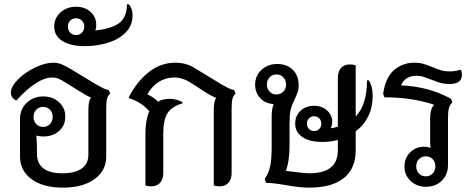

<svg xmlns="http://www.w3.org/2000/svg" viewBox="-20 -850 2172 882"><path d="M486 -420Q475 -410 471.5 -395Q468 -380 468 -349V-131Q468 -66 414 -27Q360 12 269 12Q178 12 125 -27Q72 -66 72 -131V-304Q72 -349 103 -378Q134 -407 179 -407Q222 -407 251 -380.5Q280 -354 280 -314Q280 -274 251.5 -248.5Q223 -223 178 -223Q165 -223 147 -227Q150 -200 150 -139Q151 -98 180 -76Q209 -54 267 -54Q325 -54 355.5 -76Q386 -98 386 -139V-345Q386 -365 388.5 -378Q391 -391 398 -402Q382 -408 350 -428L287 -467Q262 -483 249 -488.5Q236 -494 220 -494Q151 -494 55 -388Q30 -401 30 -424Q30 -452 62 -484.5Q94 -517 140.5 -539.5Q187 -562 225 -562Q244 -562 262 -555Q280 -548 308 -531L422 -462Q443 -450 454.5 -444.5Q466 -439 480 -436ZM134 -313Q134 -293 146.5 -280Q159 -267 178 -267Q197 -267 209.5 -280Q222 -293 222 -313Q222 -333 209.5 -346Q197 -359 178 -359Q159 -359 146.5 -346Q134 -333 134 -313Z M589 -780Q589 -732 556.5 -700Q524 -668 474 -653Q424 -638 370 -638Q303 -638 266 -662Q229 -686 229 -728Q229 -766 257.5 -792.5Q286 -819 330 -819Q370 -819 396 -795.5Q422 -772 422 -736Q422 -721 418 -710Q493 -718 528 -744.5Q563 -771 563 -830H572Q589 -811 589 -780ZM367 -728Q367 -744 356.5 -755Q346 -766 330 -766Q313 -766 302.5 -755.5Q292 -745 292 -728Q292 -711 302.5 -700Q313 -689 330 -689Q346 -689 356.5 -700Q367 -711 367 -728Z M1062 -420Q1051 -410 1047.5 -395Q1044 -380 1044 -349V-55Q1044 -27 1029.5 -10.5Q1015 6 989 6Q975 6 962 2V-345Q962 -383 973 -401Q954 -407 926 -425L856 -470Q819 -494 780 -494Q741 -494 709 -473.5Q677 -453 657 -417Q688 -402 706 -383Q728 -396 759 -396Q791 -396 818 -381V-375Q769 -361 749.5 -330Q730 -299 730 -235V-55Q730 -27 715.5 -10.5Q701 6 675 6Q661 6 648 2V-235Q648 -298 666 -339Q649 -359 624.5 -375Q600 -391 572 -399V-404Q609 -476 664 -519Q719 -562 785 -562Q833 -562 870 -540L998 -462Q1019 -450 1030.5 -444.5Q1042 -439 1056 -436Z M1614 -247V-160Q1614 -75 1559 -31.5Q1504 12 1401 12Q1355 12 1291 0Q1233 -10 1202 -10L1196 -28Q1215 -56 1221.5 -88Q1228 -120 1228 -180V-315Q1228 -350 1237 -372Q1199 -374 1175.5 -399Q1152 -424 1152 -461Q1152 -502 1181 -529Q1210 -556 1254 -556Q1298 -556 1325 -529.5Q1352 -503 1352 -457Q1352 -440 1347.5 -427Q1343 -414 1331 -388Q1319 -364 1314.5 -343Q1310 -322 1310 -283V-180Q1310 -109 1293 -65Q1307 -64 1336 -60Q1376 -54 1402 -54Q1532 -54 1532 -160V-207Q1498 -198 1461 -198Q1402 -198 1369 -220.5Q1336 -243 1336 -282Q1336 -318 1360.5 -341Q1385 -364 1423 -364Q1459 -364 1482.5 -342.5Q1506 -321 1506 -291Q1506 -272 1499 -261Q1512 -262 1532 -268V-493Q1532 -521 1546.5 -537.5Q1561 -554 1587 -554Q1601 -554 1614 -550V-315Q1666 -369 1666 -481H1674Q1692 -454 1692 -410Q1692 -357 1671.5 -315.5Q1651 -274 1614 -247ZM1250 -416Q1269 -416 1281.5 -429Q1294 -442 1294 -462Q1294 -482 1281.5 -495Q1269 -508 1250 -508Q1231 -508 1218.5 -495Q1206 -482 1206 -462Q1206 -442 1218.5 -429Q1231 -416 1250 -416ZM1456 -282Q1456 -297 1446.5 -306.5Q1437 -316 1423 -316Q1409 -316 1399.5 -306.5Q1390 -297 1390 -282Q1390 -267 1399.5 -257.5Q1409 -248 1423 -248Q1437 -248 1446.5 -257.5Q1456 -267 1456 -282Z M1822 -458Q1952 -452 2052 -396L2058 -380Q2047 -369 2042.5 -354Q2038 -339 2038 -309V-92Q2038 -48 2009.5 -20Q1981 8 1937 8Q1895 8 1866.5 -18.5Q1838 -45 1838 -85Q1838 -124 1864 -150Q1890 -176 1928 -176Q1944 -176 1958 -170Q1956 -179 1956 -197V-305Q1956 -326 1959.5 -341Q1963 -356 1974 -369Q1872 -403 1746 -403L1740 -419Q1751 -495 1790.5 -528.5Q1830 -562 1883 -562Q1906 -562 1924 -557Q1942 -552 1966 -542Q1989 -532 2006.5 -527Q2024 -522 2046 -522Q2072 -522 2096 -530Q2102 -522 2102 -509Q2102 -484 2087 -474Q2072 -464 2045 -464Q2022 -464 2004 -469Q1986 -474 1962 -484Q1939 -493 1924.5 -497.5Q1910 -502 1893 -502Q1842 -502 1822 -458ZM1980 -86Q1980 -106 1967.5 -119Q1955 -132 1936 -132Q1917 -132 1904.5 -119Q1892 -106 1892 -86Q1892 -66 1904.5 -53Q1917 -40 1936 -40Q1955 -40 1967.5 -53Q1980 -66 1980 -86Z"/></svg>

Font: Thasadith
Style: Bold
Weight: 700
Designer: Cadson Demak Co.,Ltd.
Foundry: Cadson Demak Co.,Ltd.
Version: Version 1.000; ttfautohint (v1.6)